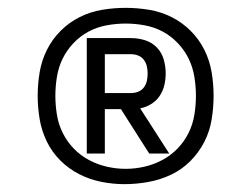

<svg xmlns="http://www.w3.org/2000/svg" viewBox="-20 -919 640 489"><path d="M201 -528V-822H314Q332 -822 349.5 -816.5Q367 -811 379.5 -798Q392 -785 397 -767.5Q402 -750 402 -732Q402 -717 398.5 -702Q395 -687 386.5 -674.5Q378 -662 365 -654Q352 -646 337 -643L411 -528H360L288 -641H247V-528ZM247 -682H314Q323 -682 332 -685.5Q341 -689 346.5 -696.5Q352 -704 354 -713Q356 -722 356 -732Q356 -741 354 -750Q352 -759 346.5 -766.5Q341 -774 332 -777.5Q323 -781 314 -781H247ZM297 -450Q267 -450 237.5 -456Q208 -462 181.5 -475.5Q155 -489 133.5 -510.5Q112 -532 99 -559Q86 -586 81 -615.5Q76 -645 76 -675Q76 -705 81 -735Q86 -765 99.5 -792Q113 -819 134.5 -840.5Q156 -862 183 -875.5Q210 -889 240 -894Q270 -899 300 -899Q330 -899 360 -894Q390 -889 417 -875.5Q444 -862 465.5 -840.5Q487 -819 500.5 -792Q514 -765 519 -735Q524 -705 524 -675Q524 -645 519 -614.5Q514 -584 500 -557Q486 -530 464.5 -508.5Q443 -487 415.5 -474Q388 -461 357.5 -455.5Q327 -450 297 -450ZM300 -489Q324 -489 348 -494.5Q372 -500 393.5 -511.5Q415 -523 432 -540.5Q449 -558 460 -580Q471 -602 475 -626.5Q479 -651 479 -675Q479 -699 475 -723.5Q471 -748 460.5 -769.5Q450 -791 433 -809Q416 -827 394.5 -838.5Q373 -850 348.5 -854.5Q324 -859 300 -859Q276 -859 251.5 -854.5Q227 -850 205.5 -838.5Q184 -827 167 -809Q150 -791 139.5 -769.5Q129 -748 125 -723.5Q121 -699 121 -675Q121 -651 125 -626.5Q129 -602 140 -580Q151 -558 168 -540.5Q185 -523 206.5 -511.5Q228 -500 252 -494.5Q276 -489 300 -489Z"/></svg>

Font: Iosevka Mono
Style: Regular
Weight: 400
Designer: Belleve Invis
Foundry: Belleve Invis
Version: Version 11.1.1